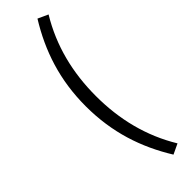

<svg xmlns="http://www.w3.org/2000/svg" viewBox="-338 -871 1013 1013"><g transform="rotate(-45 169.0 -364.5)"><path d="M239 143 296 116C208 -29 168 -190 168 -365C168 -540 208 -701 296 -846L239 -872C147 -723 92 -561 92 -365C92 -168 147 -6 239 143Z"/></g></svg>

Font: Spoqa Han Sans Neo
Style: Regular
Weight: 400
Designer: [Spoqa Han Sans Neo] Dong-huui Kim ___ Younghwa Kang ___ Yujin Lee ___ [Noto Sans] Ryoko NISHIZUKA ____ (kana & ideograp
Foundry: Spoqa (http://www.spoqa-han-sans.com)
Version: Version 1.100;hotconv 1.0.109;makeotfexe 2.5.65596